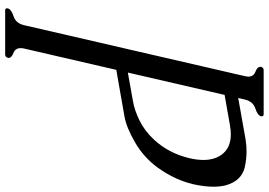

<svg xmlns="http://www.w3.org/2000/svg" viewBox="-165 -561 1012 722"><g transform="rotate(90 341.0 -200.0)"><path d="M354 -613.8 348.6 -589.8 505.4 -617.7Q527.3 -621.1 548.8 -621.1Q579.1 -621.1 609.4 -614.3Q661.1 -601.6 677.2 -541.5Q682.1 -521 682.1 -496.6Q682.1 -461.9 672.4 -418.9Q655.8 -350.6 610.4 -287.1Q571.8 -234.4 515.6 -201.9Q459.5 -169.4 418 -162.1L242.7 -131.3L162.6 215.3Q160.6 222.7 161.1 229Q161.1 248.5 179.4 255.6Q197.8 262.7 197.8 273.4Q197.8 274.9 197.3 276.4Q194.8 286.6 184.6 286.6H19Q11.2 286.6 11.2 279.8Q11.2 278.3 11.7 276.4Q14.6 263.7 41.3 254.9Q67.9 246.1 74.7 215.3L266.1 -613.8Q268.1 -621.6 268.1 -627.9Q268.1 -647.5 249.8 -654.5Q231.4 -661.6 231.4 -672.4Q231.4 -673.8 231.4 -675.3Q233.9 -685.5 244.1 -685.5H409.2Q419.4 -685.5 417 -675.3Q414.1 -662.6 387.7 -654.1Q361.3 -645.5 354 -613.8ZM252.9 -174.8 359.4 -193.8Q394.5 -199.7 433.3 -218.8Q472.2 -237.8 505.4 -273.4Q556.6 -329.1 574.7 -405.8L575.2 -407.7Q581.5 -435.5 581.5 -459Q581.5 -499.5 562 -526.9Q536.6 -562 485.4 -562Q470.7 -562 453.1 -559.1L336.9 -538.6Z"/></g></svg>

Font: Caudex
Style: Italic
Weight: 400
Italic angle: -13°
Version: Version 1.04